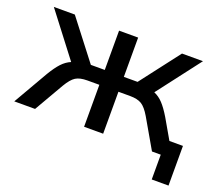

<svg xmlns="http://www.w3.org/2000/svg" viewBox="-110 -660 1088 946"><g transform="rotate(20 434.5 -187.0)"><path d="M-2 0 103 -182Q127 -222 148 -244.5Q169 -267 195 -278L22 -504H132L291 -298H364V-504H464V-298H536L694 -504H804L631 -278Q657 -267 678 -244.5Q699 -222 723 -182L783 -78H854V130H766V0H720L631 -154Q608 -193 586 -206.5Q564 -220 525 -220H464V0H364V-220H301Q262 -220 240.5 -206.5Q219 -193 196 -154L107 0Z"/></g></svg>

Font: Mulish SemiBold
Style: Regular
Weight: 600
Designer: Vernon Adams
Foundry: Vernon Adams
Version: Version 3.603; ttfautohint (v1.8.3)